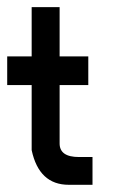

<svg xmlns="http://www.w3.org/2000/svg" viewBox="-20 -513 338 533"><path d="M67.9 -493.2H145.5V-356.4H225.1V-276.9H145.5V-114.7Q145.5 -77.1 199.2 -77.1H236.8V0H170.9Q88.4 0 67.9 -96.2V-276.9H0V-356.4H67.9Z"/></svg>

Font: Kadhim
Style: Regular
Weight: 400
Designer: Developer/ Husham Jawad
Version: Version 1.00;December 29, 2020;FontCreator 13.0.0.2683 32-bi